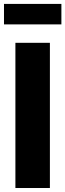

<svg xmlns="http://www.w3.org/2000/svg" viewBox="-22 -942 328 962"><path d="M228 -727.5V0H55.2V-727.5ZM285.6 -922.4V-819.8H-2V-922.4Z"/></svg>

Font: Inter 17pt ExtraBold
Style: Regular
Weight: 800
Version: Version 4.001;git-66647c0bb